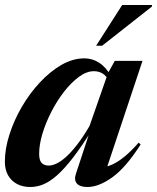

<svg xmlns="http://www.w3.org/2000/svg" viewBox="-20 -738 630 770"><path d="M284.5 -41 345 -225 353 -223.5Q308.5 -152 273 -106Q237.5 -60 208 -34.2Q178.5 -8.5 152.8 1.8Q127 12 101.5 12Q71.5 12 48.5 0Q25.5 -12 12.5 -34.8Q-0.5 -57.5 -0.5 -89.5Q-0.5 -141 17.8 -198.2Q36 -255.5 67.5 -309.5Q99 -363.5 140 -407.5Q181 -451.5 226.5 -477.8Q272 -504 318.5 -504Q350 -504 377.5 -486.5Q405 -469 426.5 -431L417.5 -412.5Q407 -433.5 391.8 -443Q376.5 -452.5 356.5 -452.5Q327.5 -452.5 296.8 -430Q266 -407.5 237.5 -371Q209 -334.5 186.2 -290.2Q163.5 -246 150.2 -202Q137 -158 137 -121.5Q137 -95 147 -84.5Q157 -74 176 -74Q189 -74 206 -81.8Q223 -89.5 243.8 -107.8Q264.5 -126 288.5 -156.8Q312.5 -187.5 339 -232.5L413 -444.5L440.5 -494H551.5L402.5 -47L389 -67.5Q407 -68 429.2 -77.8Q451.5 -87.5 478.2 -109Q505 -130.5 536 -166L544 -158.5Q484.5 -65.5 430.2 -26.8Q376 12 330.5 12Q300.5 12 288.2 -2.2Q276 -16.5 284.5 -41ZM365.5 -554.5 470 -718H590L589 -711.5L389.5 -554.5Z"/></svg>

Font: Newsreader 60pt SemiBold
Style: Italic
Weight: 600
Italic angle: -17°
Designer: Hugues Gentile
Foundry: Production Type
Version: Version 1.003